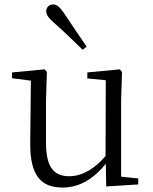

<svg xmlns="http://www.w3.org/2000/svg" viewBox="-20 -830 688 864"><path d="M370 -620C336 -669 303 -719 270 -768C249 -799 236 -810 219 -810C203 -810 188 -799 188 -779C188 -763 199 -748 228 -723C268 -688 310 -647 352 -606ZM458 9 602 0V-27L525 -35V-379L529 -506L519 -518L373 -504V-477L456 -469L455 -128C407 -71 350 -37 291 -37C224 -37 187 -76 187 -187V-379L191 -506L181 -518L34 -504V-478L119 -467L116 -185C115 -37 167 14 262 14C340 14 405 -29 456 -93Z"/></svg>

Font: Noto Serif KR Light
Style: Regular
Weight: 300
Designer: Ryoko NISHIZUKA 西塚涼子 (kana & ideographs); Frank Grießhammer (Latin, Greek & Cyrillic); Wenlong ZHANG 张文龙 (bopomofo); San
Foundry: Adobe
Version: Version 2.001;hotconv 1.1.0;makeotfexe 2.6.0